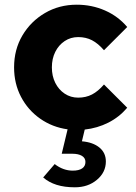

<svg xmlns="http://www.w3.org/2000/svg" viewBox="-20 -544 579 818"><path d="M299 254Q255 254 221.5 243.5Q188 233 164 212L213 155Q249 183 290 183Q316 183 330 173.5Q344 164 344 146Q344 129 329 120Q314 111 288 111H243L268 7Q203 -2 151 -38.5Q99 -75 69.5 -131.5Q40 -188 40 -257Q40 -333 75.5 -393Q111 -453 171.5 -488.5Q232 -524 307 -524Q371 -524 427 -499.5Q483 -475 522 -429L423 -330Q398 -359 372 -372.5Q346 -386 313 -386Q281 -386 255.5 -369Q230 -352 215.5 -323Q201 -294 201 -257Q201 -220 215.5 -191Q230 -162 255.5 -145Q281 -128 313 -128Q346 -128 372 -141.5Q398 -155 423 -184L522 -85Q488 -45 441.5 -21.5Q395 2 341 8L329 58Q376 62 403.5 84.5Q431 107 431 144Q431 190 393 222Q355 254 299 254Z"/></svg>

Font: Red Hat Text VF
Style: Regular
Weight: 300
Designer: Pentagram, MCKL
Foundry: Pentagram, MCKL
Version: Version 1.023